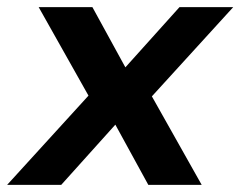

<svg xmlns="http://www.w3.org/2000/svg" viewBox="-46 -516 671 536"><path d="M-26 0 201 -249 62 -496H212L304 -328L455 -496H605L378 -247L517 0H368L276 -168L125 0Z"/></svg>

Font: DM Sans 24pt ExtraBold
Style: Italic
Weight: 800
Italic angle: -10°
Designer: Colophon Foundry, Jonny Pinhorn
Foundry: Colophon Foundry
Version: Version 4.004;gftools[0.9.30]